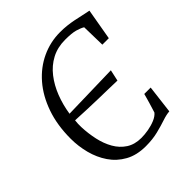

<svg xmlns="http://www.w3.org/2000/svg" viewBox="-206 -887 1030 1030"><g transform="rotate(-45 309.5 -372.0)"><path d="M308 7.5Q239.5 7.5 190.5 -19.8Q141.5 -47 110.8 -92.2Q80 -137.5 65.5 -193.2Q51 -249 51 -306Q51 -409 79.8 -491.2Q108.5 -573.5 158.8 -631.5Q209 -689.5 275 -720.2Q341 -751 415 -751Q443.5 -751 467.5 -748.2Q491.5 -745.5 514 -741Q536.5 -736.5 559.5 -731.2Q582.5 -726 608 -721L577 -543H528L525 -678Q508.5 -688 482.2 -695.5Q456 -703 405 -703Q347.5 -703 302.2 -679Q257 -655 224.5 -613.2Q192 -571.5 171.2 -518Q150.5 -464.5 141.5 -405.5L463 -413.5L449 -349.5Q424 -350.5 386 -351.2Q348 -352 304.5 -353Q261 -354 217.5 -355.8Q174 -357.5 137.5 -359.5Q136 -347 135.5 -335Q135 -323 135.5 -309.5Q137.5 -259.5 148 -211.5Q158.5 -163.5 180.5 -125Q202.5 -86.5 237.5 -63.8Q272.5 -41 323 -41Q347.5 -41 376.2 -46Q405 -51 430 -61.5Q455 -72 468 -88Q472 -101 476.2 -114.5Q480.5 -128 484.5 -141.8Q488.5 -155.5 492.5 -169.5Q496.5 -183.5 500 -197H548.5L529 -36Q505.5 -34.5 473.8 -23.8Q442 -13 400.8 -2.8Q359.5 7.5 308 7.5Z"/></g></svg>

Font: Merriweather 7pt Light
Style: Italic
Weight: 300
Italic angle: -7.8°
Designer: Eben Sorkin
Foundry: Eben Sorkin
Version: Version 2.200;gftools[0.9.31]